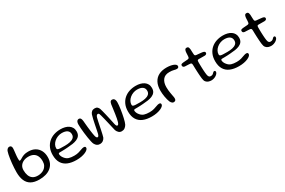

<svg xmlns="http://www.w3.org/2000/svg" viewBox="99 -1703 4163 2809"><g transform="rotate(-30 2181.0 -299.0)"><path d="M269 8Q184 8 131.2 -22Q78.5 -52 53.8 -110.2Q29 -168.5 29 -252Q29 -285.5 31.2 -323.2Q33.5 -361 37.2 -399Q41 -437 46.2 -472.5Q51.5 -508 57.8 -537.8Q64 -567.5 71.5 -588.5Q80.5 -608 93.5 -618.8Q106.5 -629.5 122.5 -629.5Q142 -629.5 151.5 -617.5Q161 -605.5 161 -584.5Q161 -572.5 159.5 -556.8Q158 -541 156 -523.2Q154 -505.5 152 -486.8Q150 -468 148.5 -450.5Q147 -433 147 -417.5Q147 -398.5 148.5 -386.2Q150 -374 157.5 -374Q164 -374 176.8 -380.8Q189.5 -387.5 205 -397Q223 -409 252.2 -419.2Q281.5 -429.5 327.5 -429.5Q393 -429.5 439.8 -402.8Q486.5 -376 511.5 -328.5Q536.5 -281 536.5 -217Q536.5 -161 516.8 -118.8Q497 -76.5 461.2 -48.2Q425.5 -20 376.8 -6Q328 8 269 8ZM279.5 -53Q305 -53 333.2 -60.5Q361.5 -68 386 -85.2Q410.5 -102.5 426.2 -131.5Q442 -160.5 442 -203Q442 -254.5 425.2 -290.2Q408.5 -326 375 -345Q341.5 -364 290 -364Q244 -364 208.2 -347.2Q172.5 -330.5 152.2 -300Q132 -269.5 132 -227Q132 -176 146.5 -136.8Q161 -97.5 193.2 -75.2Q225.5 -53 279.5 -53Z M881 32Q798 32 737.8 7Q677.5 -18 645.2 -70.5Q613 -123 613 -205.5Q613 -273 635.5 -323.8Q658 -374.5 697 -408.5Q736 -442.5 787.5 -459.5Q839 -476.5 897.5 -476.5Q937.5 -476.5 972.2 -467.8Q1007 -459 1033.5 -441Q1060 -423 1075 -395.5Q1090 -368 1090 -331Q1090 -288 1071 -262Q1052 -236 1019.2 -221.8Q986.5 -207.5 945.5 -201.5Q904.5 -195.5 860.5 -193Q840.5 -191 813.5 -189.8Q786.5 -188.5 762.2 -188.2Q738 -188 725.5 -188Q710.5 -188 705.2 -183.8Q700 -179.5 700 -168.5Q700 -154.5 707.8 -135Q715.5 -115.5 730.5 -97.5Q758 -62.5 794.2 -51Q830.5 -39.5 884.5 -39.5Q928 -39.5 961.5 -49.5Q995 -59.5 1019.8 -69Q1044.5 -78.5 1062 -78.5Q1076 -78.5 1084 -73.2Q1092 -68 1092 -52.5Q1092 -38 1076.5 -23Q1061 -8 1032.8 4.5Q1004.5 17 966 24.5Q927.5 32 881 32ZM838 -234.5Q884 -234.5 923 -242.8Q962 -251 985.8 -271.8Q1009.5 -292.5 1009.5 -329.5Q1009.5 -373 978 -395.8Q946.5 -418.5 887.5 -418.5Q853 -418.5 820.2 -406.2Q787.5 -394 762 -372.5Q736.5 -351 721.5 -323.5Q706.5 -296 706.5 -265Q706.5 -250 719 -243.8Q731.5 -237.5 760.2 -236Q789 -234.5 838 -234.5Z M1294.5 1Q1267 1 1247.2 -12.5Q1227.5 -26 1213 -53Q1205.5 -68 1198.2 -100Q1191 -132 1184.5 -173.2Q1178 -214.5 1173 -257.8Q1168 -301 1165.2 -339.5Q1162.5 -378 1162.5 -404Q1162.5 -425 1167.5 -440.8Q1172.5 -456.5 1182.5 -465.2Q1192.5 -474 1208.5 -474Q1227.5 -474 1237.2 -460Q1247 -446 1251 -413Q1253 -393 1255.2 -364.5Q1257.5 -336 1261 -304Q1264.5 -272 1268.5 -240.2Q1272.5 -208.5 1276.8 -182.5Q1281 -156.5 1285 -140.5Q1289.5 -122.5 1297 -112.5Q1304.5 -102.5 1314 -102.5Q1324 -102.5 1331 -114Q1338 -125.5 1343 -144.5Q1350 -174 1357.2 -211.5Q1364.5 -249 1372.5 -289Q1380.5 -329 1389.2 -366.8Q1398 -404.5 1407.5 -435Q1417.5 -460.5 1436 -475.8Q1454.5 -491 1486 -491Q1514.5 -491 1530.2 -476.5Q1546 -462 1553.5 -441Q1559.5 -423 1567 -394Q1574.5 -365 1582.5 -331.2Q1590.5 -297.5 1598 -263.8Q1605.5 -230 1611.5 -201.8Q1617.5 -173.5 1621 -156.5Q1626 -132 1633.2 -119Q1640.5 -106 1649 -106Q1660 -106 1667 -115.8Q1674 -125.5 1681 -146Q1687 -163.5 1693.5 -197.2Q1700 -231 1705.8 -271.5Q1711.5 -312 1716.8 -351.5Q1722 -391 1726 -420.5Q1732 -450.5 1741.5 -462.5Q1751 -474.5 1769 -474.5Q1779.5 -474.5 1788.5 -470.5Q1797.5 -466.5 1804.5 -457.8Q1811.5 -449 1815.2 -434.8Q1819 -420.5 1819 -399.5Q1819 -379.5 1816.2 -350.5Q1813.5 -321.5 1808.5 -288Q1803.5 -254.5 1797.2 -220Q1791 -185.5 1783.8 -154Q1776.5 -122.5 1769 -97.8Q1761.5 -73 1754 -59Q1738.5 -32.5 1716.8 -17Q1695 -1.5 1665 -1.5Q1634 -1.5 1613.8 -21.2Q1593.5 -41 1584.5 -66.5Q1577.5 -95 1568.8 -132.8Q1560 -170.5 1550.8 -210.5Q1541.5 -250.5 1532.5 -287.8Q1523.5 -325 1516 -351.5Q1511.5 -371 1505.2 -384.2Q1499 -397.5 1485 -397.5Q1471.5 -397.5 1462.2 -384.5Q1453 -371.5 1448 -351Q1443 -331 1436.2 -300.2Q1429.5 -269.5 1422.5 -234.2Q1415.5 -199 1408.2 -164.5Q1401 -130 1394.5 -101.8Q1388 -73.5 1382.5 -57.5Q1372.5 -33.5 1349.5 -16.2Q1326.5 1 1294.5 1Z M2153.5 32Q2070.5 32 2010.2 7Q1950 -18 1917.8 -70.5Q1885.5 -123 1885.5 -205.5Q1885.5 -273 1908 -323.8Q1930.5 -374.5 1969.5 -408.5Q2008.5 -442.5 2060 -459.5Q2111.5 -476.5 2170 -476.5Q2210 -476.5 2244.8 -467.8Q2279.5 -459 2306 -441Q2332.5 -423 2347.5 -395.5Q2362.5 -368 2362.5 -331Q2362.5 -288 2343.5 -262Q2324.5 -236 2291.8 -221.8Q2259 -207.5 2218 -201.5Q2177 -195.5 2133 -193Q2113 -191 2086 -189.8Q2059 -188.5 2034.8 -188.2Q2010.5 -188 1998 -188Q1983 -188 1977.8 -183.8Q1972.5 -179.5 1972.5 -168.5Q1972.5 -154.5 1980.2 -135Q1988 -115.5 2003 -97.5Q2030.5 -62.5 2066.8 -51Q2103 -39.5 2157 -39.5Q2200.5 -39.5 2234 -49.5Q2267.5 -59.5 2292.2 -69Q2317 -78.5 2334.5 -78.5Q2348.5 -78.5 2356.5 -73.2Q2364.5 -68 2364.5 -52.5Q2364.5 -38 2349 -23Q2333.5 -8 2305.2 4.5Q2277 17 2238.5 24.5Q2200 32 2153.5 32ZM2110.5 -234.5Q2156.5 -234.5 2195.5 -242.8Q2234.5 -251 2258.2 -271.8Q2282 -292.5 2282 -329.5Q2282 -373 2250.5 -395.8Q2219 -418.5 2160 -418.5Q2125.5 -418.5 2092.8 -406.2Q2060 -394 2034.5 -372.5Q2009 -351 1994 -323.5Q1979 -296 1979 -265Q1979 -250 1991.5 -243.8Q2004 -237.5 2032.8 -236Q2061.5 -234.5 2110.5 -234.5Z M2534.5 10.5Q2523.5 10.5 2514.5 5.2Q2505.5 0 2498 -9.5Q2490.5 -19 2484.5 -31.5Q2476 -51 2469.5 -76.2Q2463 -101.5 2458 -129.2Q2453 -157 2450.8 -183.8Q2448.5 -210.5 2448.5 -232Q2448.5 -313.5 2477 -369.2Q2505.5 -425 2560.2 -453.8Q2615 -482.5 2694 -482.5Q2725.5 -482.5 2753.8 -478Q2782 -473.5 2804 -465.2Q2826 -457 2839 -445.5Q2852 -434 2852 -419Q2852 -408 2847 -401Q2842 -394 2834.5 -391Q2827 -388 2818.5 -388Q2797.5 -388 2770 -396Q2742.5 -404 2696 -404Q2621.5 -404 2585.5 -357.5Q2549.5 -311 2549.5 -234Q2549.5 -206.5 2552.2 -181Q2555 -155.5 2558.8 -132.8Q2562.5 -110 2566.2 -90.8Q2570 -71.5 2572.5 -57Q2575 -42.5 2575 -34Q2575 -9.5 2564.5 0.5Q2554 10.5 2534.5 10.5Z M3172.5 10Q3150.5 10 3126.8 3Q3103 -4 3085.2 -24.8Q3067.5 -45.5 3063.5 -85.5Q3061.5 -101 3059.8 -121Q3058 -141 3056.5 -164.5Q3055 -188 3053.8 -213.2Q3052.5 -238.5 3051.8 -265.2Q3051 -292 3050.5 -319Q3050 -341.5 3043.5 -348.8Q3037 -356 3022 -357Q3012.5 -358 2996.8 -358.8Q2981 -359.5 2964.8 -360.2Q2948.5 -361 2936 -361.5Q2919 -363.5 2910.8 -371.8Q2902.5 -380 2902.5 -395Q2902.5 -405 2907.2 -410.8Q2912 -416.5 2921.2 -419.5Q2930.5 -422.5 2942.5 -423.5Q2970.5 -425.5 2988 -427Q3005.5 -428.5 3020.5 -429.5Q3037 -431.5 3043.2 -438Q3049.5 -444.5 3051 -462Q3052.5 -472.5 3053 -487.2Q3053.5 -502 3054.2 -516.8Q3055 -531.5 3056.5 -542Q3060.5 -564.5 3068 -575.8Q3075.5 -587 3093 -587Q3107.5 -587 3115.5 -581.5Q3123.5 -576 3127.2 -564.8Q3131 -553.5 3133 -536Q3133.5 -519.5 3134 -506.5Q3134.5 -493.5 3135 -483.5Q3135.5 -473.5 3136 -465.2Q3136.5 -457 3137 -449.5Q3138.5 -435 3145.8 -429.5Q3153 -424 3168.5 -422.5Q3182 -421.5 3199.8 -419.8Q3217.5 -418 3234 -416.5Q3250.5 -415 3260 -413.5Q3279 -411 3291.2 -404.2Q3303.5 -397.5 3303.5 -382.5Q3303.5 -369 3293.8 -361.2Q3284 -353.5 3266.5 -352.5Q3233 -352 3205.2 -352.8Q3177.5 -353.5 3163 -353Q3151 -352.5 3145.8 -346.8Q3140.5 -341 3140 -316Q3140 -294 3140.2 -271Q3140.5 -248 3141.5 -225Q3142.5 -202 3143.5 -180.2Q3144.5 -158.5 3146.5 -139Q3148.5 -119.5 3150.5 -104Q3155.5 -70.5 3167 -59.8Q3178.5 -49 3195 -49Q3219 -49 3231.8 -59Q3244.5 -69 3252.8 -78.8Q3261 -88.5 3271.5 -88.5Q3282 -88.5 3286.8 -83Q3291.5 -77.5 3291.5 -67Q3291.5 -53.5 3281 -39.8Q3270.5 -26 3253.5 -14.8Q3236.5 -3.5 3215.5 3.2Q3194.5 10 3172.5 10Z M3625.5 32Q3542.5 32 3482.2 7Q3422 -18 3389.8 -70.5Q3357.5 -123 3357.5 -205.5Q3357.5 -273 3380 -323.8Q3402.5 -374.5 3441.5 -408.5Q3480.5 -442.5 3532 -459.5Q3583.5 -476.5 3642 -476.5Q3682 -476.5 3716.8 -467.8Q3751.5 -459 3778 -441Q3804.5 -423 3819.5 -395.5Q3834.5 -368 3834.5 -331Q3834.5 -288 3815.5 -262Q3796.5 -236 3763.8 -221.8Q3731 -207.5 3690 -201.5Q3649 -195.5 3605 -193Q3585 -191 3558 -189.8Q3531 -188.5 3506.8 -188.2Q3482.5 -188 3470 -188Q3455 -188 3449.8 -183.8Q3444.5 -179.5 3444.5 -168.5Q3444.5 -154.5 3452.2 -135Q3460 -115.5 3475 -97.5Q3502.5 -62.5 3538.8 -51Q3575 -39.5 3629 -39.5Q3672.5 -39.5 3706 -49.5Q3739.5 -59.5 3764.2 -69Q3789 -78.5 3806.5 -78.5Q3820.5 -78.5 3828.5 -73.2Q3836.5 -68 3836.5 -52.5Q3836.5 -38 3821 -23Q3805.5 -8 3777.2 4.5Q3749 17 3710.5 24.5Q3672 32 3625.5 32ZM3582.5 -234.5Q3628.5 -234.5 3667.5 -242.8Q3706.5 -251 3730.2 -271.8Q3754 -292.5 3754 -329.5Q3754 -373 3722.5 -395.8Q3691 -418.5 3632 -418.5Q3597.5 -418.5 3564.8 -406.2Q3532 -394 3506.5 -372.5Q3481 -351 3466 -323.5Q3451 -296 3451 -265Q3451 -250 3463.5 -243.8Q3476 -237.5 3504.8 -236Q3533.5 -234.5 3582.5 -234.5Z M4183 10Q4161 10 4137.2 3Q4113.5 -4 4095.8 -24.8Q4078 -45.5 4074 -85.5Q4072 -101 4070.2 -121Q4068.5 -141 4067 -164.5Q4065.5 -188 4064.2 -213.2Q4063 -238.5 4062.2 -265.2Q4061.5 -292 4061 -319Q4060.5 -341.5 4054 -348.8Q4047.5 -356 4032.5 -357Q4023 -358 4007.2 -358.8Q3991.5 -359.5 3975.2 -360.2Q3959 -361 3946.5 -361.5Q3929.5 -363.5 3921.2 -371.8Q3913 -380 3913 -395Q3913 -405 3917.8 -410.8Q3922.5 -416.5 3931.8 -419.5Q3941 -422.5 3953 -423.5Q3981 -425.5 3998.5 -427Q4016 -428.5 4031 -429.5Q4047.5 -431.5 4053.8 -438Q4060 -444.5 4061.5 -462Q4063 -472.5 4063.5 -487.2Q4064 -502 4064.8 -516.8Q4065.5 -531.5 4067 -542Q4071 -564.5 4078.5 -575.8Q4086 -587 4103.5 -587Q4118 -587 4126 -581.5Q4134 -576 4137.8 -564.8Q4141.5 -553.5 4143.5 -536Q4144 -519.5 4144.5 -506.5Q4145 -493.5 4145.5 -483.5Q4146 -473.5 4146.5 -465.2Q4147 -457 4147.5 -449.5Q4149 -435 4156.2 -429.5Q4163.5 -424 4179 -422.5Q4192.5 -421.5 4210.2 -419.8Q4228 -418 4244.5 -416.5Q4261 -415 4270.5 -413.5Q4289.5 -411 4301.8 -404.2Q4314 -397.5 4314 -382.5Q4314 -369 4304.2 -361.2Q4294.5 -353.5 4277 -352.5Q4243.5 -352 4215.8 -352.8Q4188 -353.5 4173.5 -353Q4161.5 -352.5 4156.2 -346.8Q4151 -341 4150.5 -316Q4150.5 -294 4150.8 -271Q4151 -248 4152 -225Q4153 -202 4154 -180.2Q4155 -158.5 4157 -139Q4159 -119.5 4161 -104Q4166 -70.5 4177.5 -59.8Q4189 -49 4205.5 -49Q4229.5 -49 4242.2 -59Q4255 -69 4263.2 -78.8Q4271.5 -88.5 4282 -88.5Q4292.5 -88.5 4297.2 -83Q4302 -77.5 4302 -67Q4302 -53.5 4291.5 -39.8Q4281 -26 4264 -14.8Q4247 -3.5 4226 3.2Q4205 10 4183 10Z"/></g></svg>

Font: Gluten Thin Light
Style: Regular
Weight: 300
Version: Version 1.300